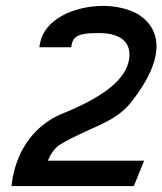

<svg xmlns="http://www.w3.org/2000/svg" viewBox="-20 -610 550 650"><path d="M20 10 19 20H433L468 -66H142C148 -81 162 -108 184 -121C285 -181 367 -192 424 -264C545 -417 521 -510 456 -556C422 -580 372 -590 329 -590C232 -590 128 -545 115 -460L113 -450H221L223 -460C229 -495 265 -498 316 -498C388 -498 426 -467 417 -409C407 -345 339 -284 183 -222C108 -188 37 -115 20 10Z"/></svg>

Font: Charger Sport
Style: BdExtObl
Weight: 700
Designer: Jasper
Foundry: Cannot Into Space Fonts
Version: Version 1.1